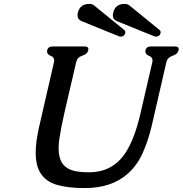

<svg xmlns="http://www.w3.org/2000/svg" viewBox="-20 -933 934 982"><path d="M581.5 -750.5Q579.1 -750.5 397.9 -824.7Q376.5 -833 376.5 -854.5Q376.5 -860.4 377.9 -867.2Q388.7 -913.1 437 -913.1Q452.1 -913.1 462.4 -904.3L618.2 -777.3Q622.6 -770.5 620.6 -763.7Q616.2 -745.6 595.7 -745.6Q590.3 -745.6 581.5 -750.5ZM762.2 -750.5Q759.8 -750.5 578.6 -824.7Q557.1 -833 557.1 -854.5Q557.1 -860.4 558.6 -867.2Q569.3 -913.1 617.7 -913.1Q632.8 -913.1 643.1 -904.3L798.8 -777.3Q803.2 -770.5 801.3 -763.7Q796.9 -745.6 776.4 -745.6Q771 -745.6 762.2 -750.5ZM180.7 -287.1 255.9 -614.3Q256.8 -619.1 257.3 -623.5Q257.3 -640.6 239.3 -647.5Q220.7 -654.8 220.7 -669.4Q220.7 -672.4 221.2 -675.3Q225.6 -695.3 248.5 -695.3H414.1Q432.1 -695.3 432.1 -681.6Q432.1 -678.7 431.2 -675.3Q426.8 -656.2 401.4 -648.4Q375.5 -640.6 369.6 -615.2L308.6 -352.1Q291.5 -277.3 283.2 -220.7Q279.8 -196.3 279.8 -175.3Q279.8 -147.9 286.1 -126Q295.9 -88.9 329.6 -70.3Q363.3 -51.8 433.6 -51.8Q554.2 -51.8 618.7 -147Q667 -216.3 698.2 -352.1L758.8 -613.8Q759.8 -618.7 760.3 -623Q760.3 -640.1 742.2 -647.5Q723.6 -654.8 723.6 -669.4Q723.6 -672.4 724.1 -675.3Q728.5 -695.3 751.5 -695.3H876Q894 -695.3 894 -681.6Q894 -678.7 893.1 -675.3Q888.7 -656.2 862.3 -647.5Q835.9 -638.7 830.6 -613.8L755.4 -287.1Q737.8 -213.4 710.4 -151.9Q683.1 -90.3 636.7 -47.4Q553.2 28.8 415 28.8Q412.6 28.8 410.2 28.8Q327.6 28.8 272 12.7Q214.4 -3.9 187 -47.9Q162.6 -85.9 162.6 -152.3Q162.6 -209.5 180.7 -287.1Z"/></svg>

Font: Caudex
Style: Bold
Weight: 700
Italic angle: -13°
Version: Version 1.04